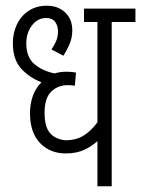

<svg xmlns="http://www.w3.org/2000/svg" viewBox="-20 -652 494 672"><path d="M454 -575H371V0H321V-158Q301 -140 274.5 -127.5Q248 -115 210 -115Q155 -115 120 -151.5Q85 -188 85 -256Q85 -287 94.5 -315Q104 -343 125 -364Q82 -381 53.5 -412.5Q25 -444 25 -502Q25 -536 39 -566Q53 -596 80 -614Q107 -632 144 -632Q183 -632 208 -608.5Q233 -585 233 -546Q233 -519 223 -496.5Q213 -474 202 -457L160 -479Q168 -490 175.5 -506Q183 -522 183 -542Q183 -562 173 -575.5Q163 -589 142 -589Q111 -589 91.5 -562.5Q72 -536 72 -501Q72 -452 100 -428Q128 -404 171 -395Q190 -401 213 -401Q231 -401 246 -398L242 -352Q230 -354 218 -354Q182 -354 159 -331Q136 -308 136 -258Q136 -205 157.5 -183.5Q179 -162 214 -161Q248 -162 273.5 -178Q299 -194 321 -224V-575H274V-622H454Z"/></svg>

Font: Noto Sans ExtraCondensed Light
Style: Regular
Weight: 300
Width: 2
Designer: Monotype Design Team
Foundry: Monotype Imaging Inc.
Version: Version 2.013; ttfautohint (v1.8.4.7-5d5b)